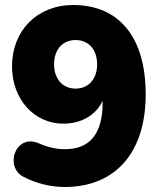

<svg xmlns="http://www.w3.org/2000/svg" viewBox="-20 -736 640 767"><path d="M238 11C441 11 562 -126 562 -359C562 -586 457 -716 272 -716C129 -716 28 -614 28 -471C28 -339 117 -242 233 -242C304 -242 362 -275 390 -333V-326C390 -202 339 -140 240 -140C208 -140 174 -146 134 -164C41 -203 -4 -68 75 -29C125 -3 183 11 238 11ZM282 -382C230 -382 196 -421 196 -479C196 -538 230 -576 282 -576C334 -576 368 -538 368 -479C368 -421 334 -382 282 -382Z"/></svg>

Font: Nunito Black
Style: Regular
Weight: 900
Designer: Vernon Adams
Foundry: Vernon Adams
Version: Version 3.602